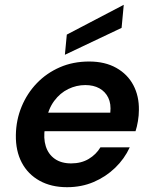

<svg xmlns="http://www.w3.org/2000/svg" viewBox="-20 -767 635 799"><path d="M259 12Q193 12 144.5 -15Q96 -42 70.5 -90.5Q45 -139 46 -205Q47 -268 70 -323.5Q93 -379 133.5 -421Q174 -463 229 -487Q284 -511 351 -511Q417 -511 464 -484.5Q511 -458 535 -412.5Q559 -367 558 -309Q558 -287 554 -263Q550 -239 544 -221H133L147 -298H439Q443 -335 430.5 -360.5Q418 -386 393.5 -399.5Q369 -413 335 -413Q298 -413 264 -396.5Q230 -380 205.5 -347Q181 -314 172 -264L167 -235Q160 -192 170.5 -158.5Q181 -125 208 -106Q235 -87 276 -87Q318 -87 349 -105.5Q380 -124 398 -154H520Q498 -106 459 -68.5Q420 -31 369.5 -9.5Q319 12 259 12ZM250 -539 258 -623 495 -747 486 -651Z"/></svg>

Font: DM Sans 20pt SemiBold
Style: Italic
Weight: 600
Italic angle: -10°
Version: Version 4.004;gftools[0.9.30]